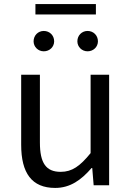

<svg xmlns="http://www.w3.org/2000/svg" viewBox="-20 -910 647 943"><path d="M251 13C325 13 379 -26 430 -85H433L440 0H516V-543H425V-158C373 -94 334 -66 278 -66C206 -66 176 -109 176 -210V-543H84V-199C84 -60 136 13 251 13ZM195 -658C224 -658 246 -680 246 -707C246 -736 224 -758 195 -758C167 -758 145 -736 145 -707C145 -680 167 -658 195 -658ZM154 -839H451V-890H154ZM410 -658C439 -658 461 -680 461 -707C461 -736 439 -758 410 -758C382 -758 360 -736 360 -707C360 -680 382 -658 410 -658Z"/></svg>

Font: Noto Sans Mono CJK SC
Style: Regular
Weight: 400
Designer: Ryoko NISHIZUKA 西塚涼子 (kana, bopomofo & ideographs); Paul D. Hunt (Latin, Greek & Cyrillic); Sandoll Communications 산돌커뮤니
Foundry: Adobe
Version: Version 2.004;hotconv 1.0.118;makeotfexe 2.5.65603